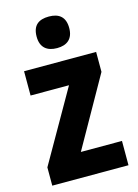

<svg xmlns="http://www.w3.org/2000/svg" viewBox="-116 -829 644 893"><g transform="rotate(-15 205.5 -382.0)"><path d="M210 -764C160 -764 131 -742 131 -688C131 -636 161 -612 210 -612C258 -612 288 -636 288 -688C288 -741 259 -764 210 -764ZM389 0V-117H191L380 -452V-548H33V-431H218L22 -88V0Z"/></g></svg>

Font: Noto Sans Bengali Condensed
Style: Bold
Weight: 700
Width: 3
Designer: Joana Ranito - Universal Thirst; Jelle Bosma - Monotype Design Team
Foundry: Universal Thirst ehf.
Version: Version 3.000